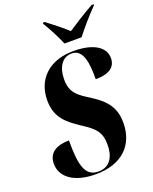

<svg xmlns="http://www.w3.org/2000/svg" viewBox="-172 -1037 908 1141"><g transform="rotate(-20 282.5 -467.0)"><path d="M322 -784H430C468 -832 511 -884 564 -937L565 -944H551C481 -904 422 -866 383 -840C353 -868 314 -900 256 -944H244L243 -937C264 -904 304 -830 322 -784ZM233 10C395 10 490 -79 490 -223C490 -308 455 -366 367 -422C289 -471 247 -497 247 -584C247 -661 282 -714 341 -714C415 -714 425 -620 424 -521C515 -521 552 -556 552 -609C552 -673 490 -724 356 -724C199 -724 110 -631 110 -501C110 -394 167 -346 249 -292C325 -243 357 -213 357 -131C357 -63 330 0 253 0C171 0 149 -70 150 -234C69 -233 18 -202 18 -134C18 -51 92 10 233 10Z"/></g></svg>

Font: Noto Serif Display Condensed ExtraBold
Style: Italic
Weight: 800
Width: 3
Italic angle: -12°
Designer: Monotype Design Team
Foundry: Monotype Imaging Inc.
Version: Version 2.009